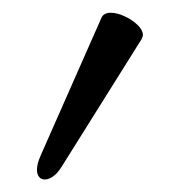

<svg xmlns="http://www.w3.org/2000/svg" viewBox="-20 -746 278 307"><path d="M39.1 -474.6Q39.1 -483.9 44.9 -497.1L142.1 -717.3Q145.5 -725.6 157.2 -725.6Q167 -725.6 179.2 -720Q191.4 -714.4 200 -706.1Q208.5 -697.8 208.5 -689.9Q208.5 -687.5 206.5 -683.6L78.6 -479.5Q72.3 -469.2 65.2 -464.1Q58.1 -459 51.8 -459Q45.9 -459 42.5 -463.1Q39.1 -467.3 39.1 -474.6Z"/></svg>

Font: Junicode Two Beta VF
Style: Regular
Weight: 400
Designer: Peter S. Baker
Foundry: Briery Creek Software
Version: Version 1.031 beta; ttfautohint (v1.8.1.43-b0c9)